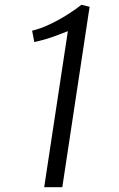

<svg xmlns="http://www.w3.org/2000/svg" viewBox="-20 -775 494 795"><path d="M238 0H163L261 -646Q235 -635.5 198.8 -622.5Q162.5 -609.5 122 -601L113 -648Q147.5 -656 185.5 -674Q223.5 -692 258 -713.8Q292.5 -735.5 317 -755H318L351 -747Z"/></svg>

Font: Merriweather Sans Variable Regular
Style: Italic
Weight: 300
Italic angle: -8°
Designer: Eben Sorkin
Foundry: Eben Sorkin
Version: Version 2.001